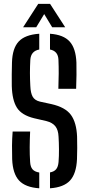

<svg xmlns="http://www.w3.org/2000/svg" viewBox="-20 -984 468 1010"><path d="M243 6.5V-77Q265 -81 275.5 -94Q286 -107 288 -132Q290.5 -162.5 290.2 -198.2Q290 -234 288 -265Q286.5 -300.5 271.2 -319.8Q256 -339 224.5 -347L159.5 -362Q94 -378 69 -417.5Q44 -457 42 -532Q41.5 -562 41.8 -592.8Q42 -623.5 43 -655Q45 -730 78.5 -765.8Q112 -801.5 186.5 -806.5V-723.5Q142.5 -715.5 139.5 -669Q137.5 -633.5 137.5 -600.5Q137.5 -567.5 139.5 -532Q141 -494.5 152 -475.2Q163 -456 190 -449.5L250 -436.5Q323.5 -420 353 -379.8Q382.5 -339.5 385.5 -265Q386.5 -237 386.2 -205.2Q386 -173.5 385 -146.5Q381.5 -70.5 348.5 -34.5Q315.5 1.5 243 6.5ZM287 -517Q288.5 -560 288.8 -596.8Q289 -633.5 287.5 -669Q286 -715.5 243 -723.5V-806.5Q314 -801.5 346.5 -765.5Q379 -729.5 382 -654.5Q383.5 -594 380.5 -517ZM186.5 6.5Q113.5 1.5 80.2 -34.5Q47 -70.5 44 -146.5Q43 -184 43.2 -218.5Q43.5 -253 46.5 -292H138.5Q136.5 -249.5 136.2 -210Q136 -170.5 138.5 -132Q140 -106.5 151 -93.5Q162 -80.5 186.5 -76.5ZM101.5 -840.5 181 -963.5H243.5L323 -840.5H254.5L212.5 -910L170.5 -840.5Z"/></svg>

Font: Big Shoulders Stencil Text SemiBold
Style: Regular
Weight: 600
Designer: Patric King
Foundry: XO Type Co
Version: Version 1.000